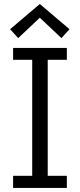

<svg xmlns="http://www.w3.org/2000/svg" viewBox="-20 -917 390 937"><path d="M29.8 -773.9V-774.9L173.8 -897H174.8L318.8 -774.9V-773.9L279.8 -731L174.8 -830.1H173.8L68.8 -731ZM43.9 0V-59.1H137.2V-625H43.9V-683.1H306.2V-625H212.9V-59.1H306.2V0Z"/></svg>

Font: CMU Concrete
Style: Roman
Weight: 500
Version: Version 0.7.0